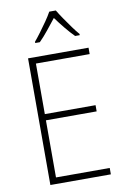

<svg xmlns="http://www.w3.org/2000/svg" viewBox="-102 -1008 694 1066"><g transform="rotate(-10 245.0 -474.5)"><path d="M434 0H93V-714H434V-678H131V-393H417V-358H131V-36H434ZM291 -949Q304 -927 323.5 -898.5Q343 -870 363 -842.5Q383 -815 398 -798V-791H372Q347 -816 320.5 -848.5Q294 -881 273 -910Q251 -882 224.5 -849Q198 -816 173 -791H147V-798Q163 -817 183.5 -844.5Q204 -872 223 -899.5Q242 -927 254 -949Z"/></g></svg>

Font: Noto Sans Lao Looped SemiCondensed ExtraLight
Style: Regular
Weight: 200
Width: 4
Designer: Mark Frömberg, Ben Mitchell
Foundry: The Fontpad Ltd
Version: Version 1.002; ttfautohint (v1.8.4.7-5d5b)